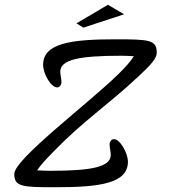

<svg xmlns="http://www.w3.org/2000/svg" viewBox="-20 -780 718 806"><path d="M203 -142C332 -275 427 -334 560 -458C618 -512 638 -536 638 -559C638 -613 606 -615 464 -615C276 -615 161 -598 161 -508C161 -470 194 -413 220 -413C229 -413 238 -423 238 -434C238 -451 233 -465 233 -479C233 -530 313 -546 488 -546C509 -546 521 -545 542 -544C526 -520 509 -500 475 -467C349 -344 40 -112 40 -50C40 4 72 6 214 6C402 6 517 -11 517 -101C517 -138 484 -196 458 -196C449 -196 440 -186 440 -175C440 -158 445 -144 445 -130C445 -79 365 -63 190 -63C169 -63 157 -64 136 -65C152 -89 170 -108 203 -142ZM501 -720 433 -760 301 -682 330 -664Z"/></svg>

Font: Marck Script
Style: Regular
Weight: 400
Designer: Denis Masharov, Marck Fogel
Foundry: Denis Masharov
Version: Version 1.002